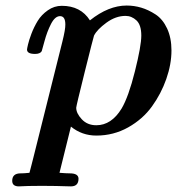

<svg xmlns="http://www.w3.org/2000/svg" viewBox="-20 -476 636 690"><path d="M23.9 173.8Q23.9 147 54.2 147H57.1Q65.9 147 85.9 145Q87.9 136.2 93 117.7Q98.1 99.1 100.1 89.8L204.1 -326.2Q215.3 -371.1 214.8 -388.2Q214.8 -418 195.8 -418Q177.7 -418 163.3 -389.9Q148.9 -361.8 139.9 -327.9Q130.9 -293.9 129.9 -292Q124 -282.2 106 -282.2Q77.1 -282.2 77.1 -297.9Q77.1 -300.8 80.6 -315.9Q84 -331.1 93 -355Q102.1 -378.9 115.5 -400.9Q128.9 -422.9 151.9 -439Q174.8 -455.1 202.1 -455.1Q270 -455.1 303.2 -402.8Q370.1 -456.1 435.1 -456.1Q461.9 -456.1 487.5 -448.5Q513.2 -440.9 539.1 -424.1Q564.9 -407.2 580.6 -373.5Q596.2 -339.8 596.2 -294.9Q596.2 -245.1 577.6 -192.1Q559.1 -139.2 526.1 -93.5Q493.2 -47.9 440.7 -18.3Q388.2 11.2 326.2 11.2Q274.4 11.2 234.9 -21L193.8 145Q217.8 147 231 147Q261.7 147 262.2 166Q262.2 193.8 234.9 193.8Q231.9 193.8 218.5 193.4Q205.1 192.9 181.6 192.4Q158.2 191.9 130.9 191.9Q101.1 191.9 82.5 192.4Q64 192.9 56.9 193.4Q49.8 193.8 47.9 193.8Q23.9 193.8 23.9 173.8ZM253.9 -88.9Q253.9 -68.8 273.9 -47.4Q293.9 -25.9 326.2 -25.9Q380.4 -25.9 417 -85.9Q441.9 -127.9 464.8 -219.5Q487.8 -311 487.8 -348.1Q487.8 -386.2 470.5 -402.6Q453.1 -418.9 431.2 -418.9Q396 -418.9 362.5 -394.5Q329.1 -370.1 317.9 -348.1Q315.9 -343.3 284.9 -219Q253.9 -94.7 253.9 -88.9Z"/></svg>

Font: CMU Serif
Style: BoldItalic
Weight: 700
Italic angle: -14.04°
Version: Version 0.7.0